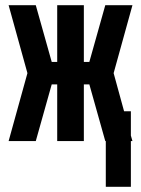

<svg xmlns="http://www.w3.org/2000/svg" viewBox="-20 -540 540 735"><path d="M385 175V0H383L322 -217H301V0H199V-217H178L117 0H13L85 -260L13 -520H117L178 -303H199V-520H301V-303H322L383 -520H487L415 -260L455 -114H481V-21L487 0H481V175Z"/></svg>

Font: Iosevka SS04 Heavy
Style: Regular
Weight: 900
Monospace: yes
Designer: Belleve Invis
Foundry: Belleve Invis
Version: Version 19.0.0; ttfautohint (v1.8.4)